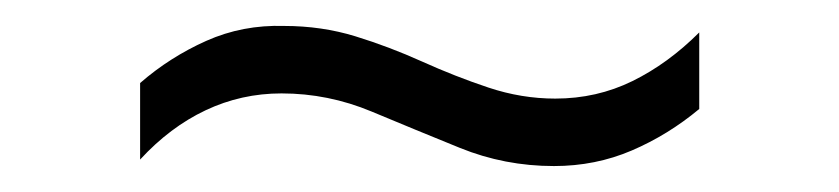

<svg xmlns="http://www.w3.org/2000/svg" viewBox="-20 -430 647 148"><path d="M88 -366Q111 -386 139 -398.5Q167 -411 199 -410Q228 -410 254 -402Q280 -394 305.5 -382.5Q331 -371 356.5 -362.5Q382 -354 408 -354Q440 -354 467.5 -367.5Q495 -381 519 -405V-346Q495 -326 467 -314Q439 -302 407 -302Q369 -302 334.5 -316Q300 -330 266.5 -344Q233 -358 197 -358Q166 -358 138.5 -345Q111 -332 88 -307Z"/></svg>

Font: Asta Sans Light
Style: Regular
Weight: 300
Designer: 42dot
Version: Version 1.000